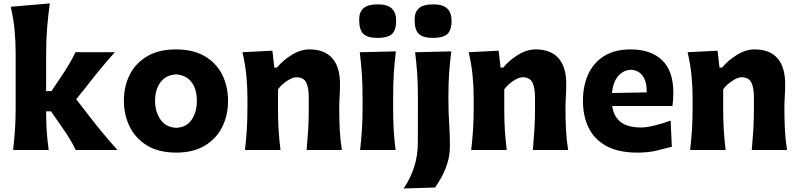

<svg xmlns="http://www.w3.org/2000/svg" viewBox="-20 -860 4581 1101"><path d="M55.2 0Q62 -59.6 65.9 -116.2Q69.8 -172.9 69.8 -242.2V-554.2Q69.8 -622.6 63.5 -688.5Q57.1 -754.4 41.5 -821.3L265.6 -840.3Q256.3 -773.9 250.5 -702.9Q244.6 -631.8 244.6 -554.2V-337.4H274.9L328.1 -416.5Q352.5 -452.6 374 -488.3Q395.5 -523.9 412.6 -560.5H638.7Q592.8 -509.8 551.8 -459.7Q510.7 -409.7 471.7 -358.9L417 -291L482.9 -205.6Q522.5 -153.8 564.9 -102.5Q607.4 -51.3 653.3 0H414.1Q397.9 -34.2 377 -68.1Q356 -102.1 332 -135.7L272.5 -221.7H244.6V-207.5Q244.6 -101.1 259.3 0Z M991.7 15.1Q888.7 15.1 821.8 -26.6Q754.9 -68.4 722.7 -136Q690.4 -203.6 690.4 -281.7Q690.4 -365.7 724.4 -432.4Q758.3 -499 824.7 -537.8Q891.1 -576.7 988.3 -576.7Q1088.4 -576.7 1154.8 -537.4Q1221.2 -498 1254.4 -431.4Q1287.6 -364.7 1287.6 -281.7Q1287.6 -197.3 1253.2 -129.9Q1218.8 -62.5 1152.6 -23.7Q1086.4 15.1 991.7 15.1ZM990.7 -127Q1050.3 -129.9 1079.6 -174.1Q1108.9 -218.3 1108.9 -281.7Q1108.9 -348.6 1078.6 -388.7Q1048.3 -428.7 990.7 -433.6Q931.2 -430.2 900.1 -388.2Q869.1 -346.2 869.1 -281.7Q869.1 -220.2 899.9 -175Q930.7 -129.9 990.7 -127Z M1384.8 0Q1391.6 -59.6 1395.3 -116.2Q1398.9 -172.9 1398.9 -242.2V-298.3Q1398.9 -362.3 1392.6 -427.7Q1386.2 -493.2 1370.1 -560.5L1542 -569.3L1553.2 -472.2H1567.9Q1602.5 -514.2 1653.1 -545.4Q1703.6 -576.7 1754.9 -576.7Q1840.3 -576.7 1885 -526.6Q1929.7 -476.6 1929.7 -377.4Q1929.7 -340.8 1927.5 -306.2Q1925.3 -271.5 1925.3 -242.2Q1925.3 -172.9 1928.2 -116.2Q1931.2 -59.6 1940.4 0H1738.3Q1743.7 -59.6 1747.1 -115Q1750.5 -170.4 1750.5 -232.9V-301.3Q1750.5 -359.4 1735.1 -388.2Q1719.7 -417 1679.2 -417Q1657.7 -417 1626.2 -396.2Q1594.7 -375.5 1574.2 -348.1V-232.9Q1574.2 -170.4 1577.6 -115Q1581.1 -59.6 1588.4 0Z M2044.9 0Q2051.8 -59.6 2055.4 -116.2Q2059.1 -172.9 2059.1 -242.2V-298.3Q2059.1 -382.3 2054.7 -441.4Q2050.3 -500.5 2043 -560.5L2250 -565.4Q2242.7 -504.9 2238.5 -444.6Q2234.4 -384.3 2234.4 -298.3V-242.2Q2234.4 -172.9 2237.5 -116.2Q2240.7 -59.6 2248.5 0ZM2145 -642.6Q2089.4 -642.6 2064.5 -665Q2039.6 -687.5 2039.6 -748Q2039.6 -791 2064.7 -813Q2089.8 -835 2146.5 -835Q2202.1 -835 2226.8 -811Q2251.5 -787.1 2251.5 -741.7Q2251.5 -685.5 2226.6 -664.1Q2201.7 -642.6 2145 -642.6Z M2294.9 220.7Q2334.5 161.1 2355.2 96.7Q2376 32.2 2376 -43L2376.5 -298.3Q2376.5 -382.3 2372.1 -441.4Q2367.7 -500.5 2360.4 -560.5L2567.9 -565.4Q2560.1 -504.9 2555.7 -444.6Q2551.3 -384.3 2551.3 -298.3Q2551.3 -213.9 2555.7 -151.4Q2560.1 -88.9 2560.1 -24.4Q2560.1 28.8 2545.9 74.2Q2531.7 119.6 2512 155.3Q2492.2 190.9 2475.1 215.3ZM2462.9 -642.6Q2407.2 -642.6 2382.3 -665Q2357.4 -687.5 2357.4 -748Q2357.4 -791 2382.6 -813Q2407.7 -835 2464.4 -835Q2520 -835 2544.7 -811Q2569.3 -787.1 2569.3 -741.7Q2569.3 -685.5 2544.4 -664.1Q2519.5 -642.6 2462.9 -642.6Z M2682.1 0Q2689 -59.6 2692.6 -116.2Q2696.3 -172.9 2696.3 -242.2V-298.3Q2696.3 -362.3 2689.9 -427.7Q2683.6 -493.2 2667.5 -560.5L2839.4 -569.3L2850.6 -472.2H2865.2Q2899.9 -514.2 2950.4 -545.4Q3001 -576.7 3052.2 -576.7Q3137.7 -576.7 3182.4 -526.6Q3227.1 -476.6 3227.1 -377.4Q3227.1 -340.8 3224.9 -306.2Q3222.7 -271.5 3222.7 -242.2Q3222.7 -172.9 3225.6 -116.2Q3228.5 -59.6 3237.8 0H3035.6Q3041 -59.6 3044.4 -115Q3047.9 -170.4 3047.9 -232.9V-301.3Q3047.9 -359.4 3032.5 -388.2Q3017.1 -417 2976.6 -417Q2955.1 -417 2923.6 -396.2Q2892.1 -375.5 2871.6 -348.1V-232.9Q2871.6 -170.4 2875 -115Q2878.4 -59.6 2885.7 0Z M3635.3 15.1Q3525.9 15.1 3456.8 -22.9Q3387.7 -61 3355.2 -127.9Q3322.8 -194.8 3322.8 -281.7Q3322.8 -368.2 3353.3 -434.6Q3383.8 -501 3444.6 -538.8Q3505.4 -576.7 3595.7 -576.7Q3711.9 -576.7 3776.6 -515.1Q3841.3 -453.6 3841.3 -327.1Q3841.3 -304.7 3839.8 -286.9Q3838.4 -269 3835.9 -252H3490.7Q3498 -193.4 3538.3 -161.1Q3578.6 -128.9 3657.2 -128.9Q3687 -128.9 3735.4 -140.9Q3783.7 -152.8 3825.7 -168.5L3832.5 -18.6Q3797.4 -9.3 3748.3 2.9Q3699.2 15.1 3635.3 15.1ZM3688.5 -330.1Q3689.9 -391.1 3665.5 -424.6Q3641.1 -458 3597.7 -460Q3552.7 -457.5 3523.7 -422.6Q3494.6 -387.7 3489.7 -326.7Z M3937.5 0Q3944.3 -59.6 3948 -116.2Q3951.7 -172.9 3951.7 -242.2V-298.3Q3951.7 -362.3 3945.3 -427.7Q3939 -493.2 3922.9 -560.5L4094.7 -569.3L4106 -472.2H4120.6Q4155.3 -514.2 4205.8 -545.4Q4256.3 -576.7 4307.6 -576.7Q4393.1 -576.7 4437.7 -526.6Q4482.4 -476.6 4482.4 -377.4Q4482.4 -340.8 4480.2 -306.2Q4478 -271.5 4478 -242.2Q4478 -172.9 4481 -116.2Q4483.9 -59.6 4493.2 0H4291Q4296.4 -59.6 4299.8 -115Q4303.2 -170.4 4303.2 -232.9V-301.3Q4303.2 -359.4 4287.8 -388.2Q4272.5 -417 4231.9 -417Q4210.4 -417 4179 -396.2Q4147.5 -375.5 4127 -348.1V-232.9Q4127 -170.4 4130.4 -115Q4133.8 -59.6 4141.1 0Z"/></svg>

Font: Pinar DS2-Bold
Style: Regular
Weight: 700
Designer: Amin Abedi
Version: Version 2.000